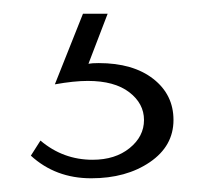

<svg xmlns="http://www.w3.org/2000/svg" viewBox="-20 -20 287 280"><path d="M124 72Q174 72 203.5 95Q233 118 233 155Q233 193 198.5 216.5Q164 240 113 240Q61 240 25 207L39 185Q72 213 115 213Q148 213 169 196Q190 179 190 155Q190 131 168.5 114.5Q147 98 108 98Q88 98 60 103L101 0H137L109 73Q114 72 124 72Z"/></svg>

Font: EauTestText Light
Style: Regular
Weight: 300
Designer: Christian Thalmann (Catharsis Fonts)
Version: Version 0.001;PS 000.001;hotconv 1.0.88;makeotf.lib2.5.64775